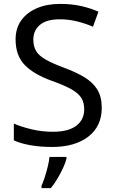

<svg xmlns="http://www.w3.org/2000/svg" viewBox="-20 -744 589 985"><path d="M502 -191Q502 -96 433 -43Q364 10 247 10Q187 10 136 1Q85 -8 51 -24V-110Q87 -94 140.5 -81Q194 -68 251 -68Q331 -68 371.5 -99Q412 -130 412 -183Q412 -218 397 -242Q382 -266 345.5 -286.5Q309 -307 244 -330Q153 -363 106.5 -411Q60 -459 60 -542Q60 -599 89 -639.5Q118 -680 169.5 -702Q221 -724 288 -724Q347 -724 396 -713Q445 -702 485 -684L457 -607Q420 -623 376.5 -634Q333 -645 286 -645Q219 -645 185 -616.5Q151 -588 151 -541Q151 -505 166 -481Q181 -457 215 -438Q249 -419 307 -397Q370 -374 413.5 -347.5Q457 -321 479.5 -284Q502 -247 502 -191ZM321 70Q317 88 304.5 115.5Q292 143 275.5 171Q259 199 241 221H193V209Q201 192 209.5 165.5Q218 139 225 110.5Q232 82 234 61H321Z"/></svg>

Font: Noto Sans Phoenician
Style: Regular
Weight: 400
Designer: Monotype Design Team
Foundry: Monotype Imaging Inc.
Version: Version 2.001; ttfautohint (v1.8.4.7-5d5b)